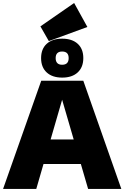

<svg xmlns="http://www.w3.org/2000/svg" viewBox="-20 -1228 809 1248"><path d="M0 0 248 -703.1H521.5L768.6 0H552.7L383.8 -579.6L215.8 0ZM195.3 -162.1V-321.3H571.3V-162.1ZM384.3 -723.6Q319.8 -723.6 283.4 -757.3Q247.1 -791 247.1 -850.1Q247.1 -909.7 283.4 -943.1Q319.8 -976.6 384.3 -976.6Q448.7 -976.6 485.1 -943.4Q521.5 -910.2 521.5 -850.6Q521.5 -791 485.1 -757.3Q448.7 -723.6 384.3 -723.6ZM383.8 -807.1Q405.3 -807.1 415.8 -818.1Q426.3 -829.1 426.3 -850.1Q426.3 -871.6 415.8 -882.3Q405.3 -893.1 383.8 -893.1Q362.8 -893.1 352.3 -882.3Q341.8 -871.6 341.8 -850.1Q341.8 -829.1 352.3 -818.1Q362.8 -807.1 383.8 -807.1ZM297.4 -960.9 242.7 -1056.6 461.9 -1208.5 547.9 -1052.7Z"/></svg>

Font: Schibsted Grotesk Black
Style: Regular
Weight: 900
Designer: Bakken & Baeck AS, Henrik Kongsvoll
Foundry: Schibsted ASA
Version: Version 1.100;gftools[0.9.25]